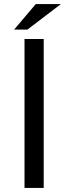

<svg xmlns="http://www.w3.org/2000/svg" viewBox="-20 -920 318 940"><path d="M194 -729V0H100V-729ZM155 -900H278L114 -775H49Z"/></svg>

Font: ColatingCofangSans
Style: Regular
Weight: 400
Foundry: GNU
Version: Version 412.227;June 27, 2022;FontCreator 11.0.0.2412 32-bit